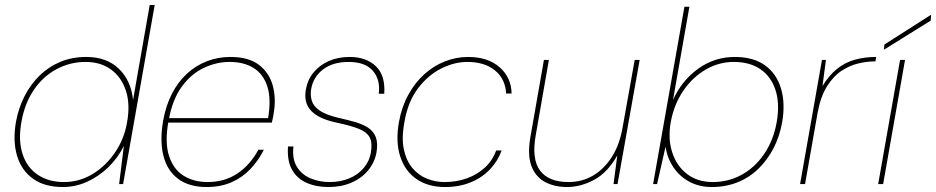

<svg xmlns="http://www.w3.org/2000/svg" viewBox="-20 -740 3764 772"><path d="M233 12Q159 12 112.5 -21.5Q66 -55 48.5 -114Q31 -173 44 -249Q54 -305 78.5 -353Q103 -401 139.5 -436.5Q176 -472 223 -491.5Q270 -511 327 -511Q409 -511 458 -463.5Q507 -416 515 -338L582 -720H602L475 0H459L478 -153Q454 -105 416 -68Q378 -31 331 -9.5Q284 12 233 12ZM237 -8Q299 -8 352 -40Q405 -72 442.5 -127Q480 -182 491 -249Q504 -320 486.5 -374.5Q469 -429 427 -460Q385 -491 324 -491Q262 -491 207.5 -462Q153 -433 116 -378.5Q79 -324 66 -249Q53 -176 70.5 -121.5Q88 -67 131.5 -37.5Q175 -8 237 -8Z M811 12Q740 12 696 -21Q652 -54 637 -114Q622 -174 636 -255Q647 -316 671.5 -363.5Q696 -411 732 -444Q768 -477 812.5 -494Q857 -511 906 -511Q980 -511 1021.5 -479Q1063 -447 1077 -395Q1091 -343 1080 -282Q1079 -272 1077 -265Q1075 -258 1073 -247H646L649 -265H1058Q1071 -342 1055 -392Q1039 -442 1000 -466.5Q961 -491 903 -491Q851 -491 800.5 -467.5Q750 -444 712 -393Q674 -342 659 -260L657 -251Q642 -166 660 -112Q678 -58 719 -33Q760 -8 815 -8Q883 -8 934.5 -42.5Q986 -77 1019 -138H1041Q1019 -94 986.5 -60Q954 -26 910.5 -7Q867 12 811 12Z M1301 12Q1251 12 1212.5 -5Q1174 -22 1154 -58Q1134 -94 1138 -151H1160Q1154 -101 1174 -69Q1194 -37 1229.5 -22.5Q1265 -8 1305 -8Q1348 -8 1383.5 -22.5Q1419 -37 1442 -64Q1465 -91 1471 -125Q1478 -166 1466.5 -187.5Q1455 -209 1424 -221.5Q1393 -234 1342 -245Q1302 -253 1275 -265Q1248 -277 1232 -293.5Q1216 -310 1210.5 -331.5Q1205 -353 1210 -381Q1217 -420 1241 -449Q1265 -478 1302 -494.5Q1339 -511 1386 -511Q1452 -511 1491 -474Q1530 -437 1525 -363H1503Q1510 -420 1479 -455.5Q1448 -491 1382 -491Q1318 -491 1278.5 -460.5Q1239 -430 1231 -381Q1227 -356 1234 -334Q1241 -312 1266 -295Q1291 -278 1342 -266Q1378 -258 1409 -249Q1440 -240 1461 -226Q1482 -212 1491 -188.5Q1500 -165 1494 -128Q1487 -88 1461 -56Q1435 -24 1394 -6Q1353 12 1301 12Z M1769 12Q1702 12 1655.5 -19.5Q1609 -51 1589.5 -110Q1570 -169 1584 -249Q1595 -310 1621.5 -358.5Q1648 -407 1685.5 -441Q1723 -475 1768.5 -493Q1814 -511 1862 -511Q1942 -511 1989 -469.5Q2036 -428 2037 -364H2015Q2012 -423 1970 -457Q1928 -491 1859 -491Q1807 -491 1754 -464.5Q1701 -438 1660.5 -384.5Q1620 -331 1606 -249Q1594 -184 1604 -138.5Q1614 -93 1638.5 -64Q1663 -35 1697 -21.5Q1731 -8 1767 -8Q1816 -8 1857.5 -23Q1899 -38 1929.5 -66Q1960 -94 1975 -135H1997Q1982 -93 1950.5 -59.5Q1919 -26 1873 -7Q1827 12 1769 12Z M2260 12Q2209 12 2171 -8.5Q2133 -29 2116.5 -73.5Q2100 -118 2113 -191L2167 -499H2187L2134 -196Q2117 -100 2151.5 -54Q2186 -8 2266 -8Q2320 -8 2364.5 -34Q2409 -60 2440.5 -109.5Q2472 -159 2484 -231L2532 -499H2552L2463 0H2447L2462 -115Q2423 -46 2369 -17Q2315 12 2260 12Z M2842 12Q2792 12 2752.5 -9Q2713 -30 2688 -67Q2663 -104 2656 -150L2622 0H2606L2732 -713H2752L2686 -338Q2721 -416 2787 -463.5Q2853 -511 2934 -511Q3010 -511 3056.5 -477Q3103 -443 3120.5 -383.5Q3138 -324 3125 -249Q3115 -192 3090.5 -144.5Q3066 -97 3029.5 -61.5Q2993 -26 2945.5 -7Q2898 12 2842 12ZM2846 -8Q2909 -8 2962.5 -37.5Q3016 -67 3053 -121.5Q3090 -176 3103 -249Q3116 -324 3098 -378.5Q3080 -433 3037 -462Q2994 -491 2931 -491Q2870 -491 2817 -460Q2764 -429 2727 -374.5Q2690 -320 2677 -249Q2665 -182 2683 -127Q2701 -72 2743 -40Q2785 -8 2846 -8Z M3197 0 3285 -499H3301L3287 -394Q3314 -438 3346 -463.5Q3378 -489 3417.5 -500Q3457 -511 3503 -511L3500 -493H3493Q3466 -493 3431.5 -485Q3397 -477 3364 -455.5Q3331 -434 3305 -392.5Q3279 -351 3267 -284L3217 0Z M3511 0 3599 -499H3619L3531 0ZM3534 -540 3536 -561 3724 -681 3722 -657Z"/></svg>

Font: DM Sans 20pt Thin
Style: Italic
Weight: 250
Italic angle: -10°
Version: Version 4.004;gftools[0.9.30]